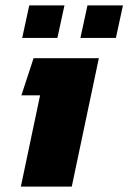

<svg xmlns="http://www.w3.org/2000/svg" viewBox="-20 -689 474 709"><path d="M62 -549 88 -669H218L192 -549ZM277 -549 303 -669H434L408 -549ZM57 0 128 -337H59L104 -474H345L245 0Z"/></svg>

Font: Kanit
Style: Bold Italic
Weight: 700
Italic angle: -12°
Designer: Katatrad Team
Foundry: CadsonDemak
Version: Version 2.000; ttfautohint (v1.8.3)